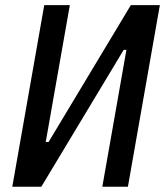

<svg xmlns="http://www.w3.org/2000/svg" viewBox="-20 -713 630 733"><path d="M83 0 115.7 -170.9H165.5L479.5 -693.4H513.7L481.4 -522.5H452.1L137.7 0ZM26.9 0 148.9 -693.4H246.6L124.5 0ZM370.6 0 492.7 -693.4H590.3L468.3 0Z"/></svg>

Font: Cascadia Code PL
Style: Italic
Weight: 400
Italic angle: -10°
Monospace: yes
Designer: Aaron Bell
Foundry: Saja Typeworks
Version: Version 2404.023